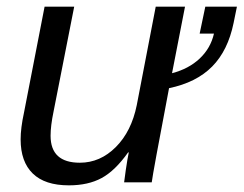

<svg xmlns="http://www.w3.org/2000/svg" viewBox="-20 -548 732 577"><path d="M114 -528H203L141 -213Q132 -170 132 -140Q132 -59 220 -59Q281 -59 328 -106Q375 -153 391 -232L448 -528H536L497 -328Q547 -341 580 -372Q613 -403 623 -447H580L597 -528H692L682 -479Q665 -396 617.5 -348Q570 -300 488 -283Q439 -26 436 0H353Q353 -2 358 -37Q363 -71 367 -90H365Q326 -35 285.5 -13Q245 9 187 9Q115 9 78.5 -26.5Q42 -62 42 -129Q42 -163 52 -209Z"/></svg>

Font: Libra Sans
Style: Italic
Weight: 400
Italic angle: -12°
Foundry: Context Ltd
Version: Version 1.002